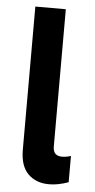

<svg xmlns="http://www.w3.org/2000/svg" viewBox="-52 -729 382 772"><g transform="rotate(5 139.0 -343.5)"><path d="M59 -119V-697H182V-143Q182 -105 218 -105Q235 -105 254 -111V-5Q212 10 176 10Q123 10 91 -22Q59 -54 59 -119Z"/></g></svg>

Font: Hanken Grotesk
Style: Bold
Weight: 700
Designer: Alfredo Marco Pradil
Foundry: Hanken Design Co.
Version: Version 3.014